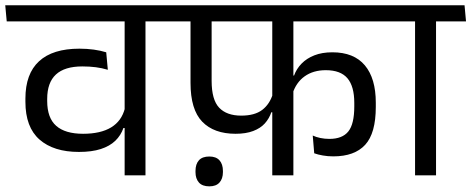

<svg xmlns="http://www.w3.org/2000/svg" viewBox="-38 -652 1754 714"><path d="M503 -593.5H425.5V0H503ZM373.5 -572.5H614.5L609 -632.5H368ZM-13 -572.5H564L558 -632.5H-18.5ZM56.5 -273.5Q56.5 -179 109 -133Q161.5 -87 255.5 -87Q303.5 -87 336.8 -97.8Q370 -108.5 390.8 -128.5Q411.5 -148.5 421 -176H430.5L426.5 -249.5Q414.5 -202 375.2 -178.2Q336 -154.5 271 -154.5Q204.5 -154.5 171 -184Q137.5 -213.5 137.5 -276.5V-284Q137.5 -345 170 -375Q202.5 -405 268 -405Q295 -405 318.2 -402Q341.5 -399 363 -392.5L357 -457.5Q336 -464 310.8 -467.5Q285.5 -471 257.5 -471Q158 -471 107.2 -424.2Q56.5 -377.5 56.5 -285.5Z M580 -572.5H1434L1429 -632.5H574.5ZM838 -154.5Q876.5 -154.5 903.5 -164.8Q930.5 -175 946.8 -193Q963 -211 971 -234.5H979L977 -303.5Q965 -264.5 937 -243.2Q909 -222 859 -222Q805 -222 777 -251.5Q749 -281 749 -351.5V-593H670.5V-344Q670.5 -244.5 714 -199.5Q757.5 -154.5 838 -154.5ZM1173.5 -391Q1228.5 -391 1254 -361Q1279.5 -331 1279.5 -269.5V-256.5Q1279.5 -190.5 1257.2 -163Q1235 -135.5 1187 -135.5Q1169.5 -135.5 1153.5 -138.8Q1137.5 -142 1125 -148L1130.5 -82Q1144 -77 1162.5 -73.8Q1181 -70.5 1201.5 -70.5Q1280.5 -70.5 1320 -113.5Q1359.5 -156.5 1359.5 -254.5V-270Q1359.5 -360.5 1318.8 -409Q1278 -457.5 1198 -457.5Q1159.5 -457.5 1131 -446.2Q1102.5 -435 1083.5 -415.5Q1064.5 -396 1055.5 -371H1047L1049.5 -302.5Q1063 -345.5 1095 -368.2Q1127 -391 1173.5 -391ZM1053 -593.5H974.5V0H1053ZM740.5 41Q765.5 41 778.2 26.8Q791 12.5 791 -12Q791 -13 791 -14.2Q791 -15.5 791 -16Q791 -41.5 778.2 -55.8Q765.5 -70 740.5 -70Q714.5 -70 701.8 -56Q689 -42 689 -16Q689 -15.5 689 -14Q689 -12.5 689 -12Q689 12.5 701.8 26.8Q714.5 41 740.5 41Z M1583.5 0V-593.5H1505.5V0ZM1695 -572.5 1689.5 -632.5H1393.5L1400 -572.5Z"/></svg>

Font: Anek Devanagari
Style: Regular
Weight: 400
Designer: Kailash Malviya (Devanagari) & Yesha Goshar (Latin)
Foundry: Ek Type
Version: Version 1.003